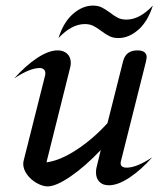

<svg xmlns="http://www.w3.org/2000/svg" viewBox="-20 -656 589 686"><path d="M63 -71Q63 -76 65 -84L141 -386Q142 -389 142 -394Q142 -403 136.5 -408Q131 -413 122 -413Q87 -413 31 -376Q72 -422 113 -449Q154 -476 186 -476Q207 -476 220 -464Q233 -452 233 -431Q233 -423 230 -412L146 -76Q194 -82 253 -120.5Q312 -159 364 -216L420 -438Q430 -476 471 -476Q504 -476 504 -451Q504 -448 502 -438L413 -84Q411 -78 411 -73Q411 -57 433 -57Q468 -57 524 -94Q483 -48 442 -21Q401 6 369 6Q347 6 335 -6.5Q323 -19 323 -40Q323 -51 325 -58L340 -120Q284 -61 232 -25.5Q180 10 150 10Q133 10 112 -1.5Q91 -13 77 -32Q63 -51 63 -71ZM526 -636Q508 -579 474 -549.5Q440 -520 403 -520Q385 -520 371.5 -526.5Q358 -533 341 -546Q325 -558 312.5 -564Q300 -570 283 -570Q236 -570 189 -520Q207 -577 241 -606.5Q275 -636 312 -636Q330 -636 342.5 -630Q355 -624 373 -611Q388 -599 401 -592.5Q414 -586 432 -586Q479 -586 526 -636Z"/></svg>

Font: Srisakdi
Style: Bold
Weight: 700
Designer: Cadson Demak Co.,Ltd.
Foundry: Cadson Demak Co.,Ltd.
Version: Version 1.000